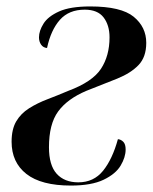

<svg xmlns="http://www.w3.org/2000/svg" viewBox="-20 -566 475 596"><path d="M200 10Q108 10 62 -26Q16 -62 16 -126Q16 -165 30.5 -189.5Q45 -214 70.5 -230Q96 -246 127.5 -258Q159 -270 192 -284Q267 -312 293.5 -352.5Q320 -393 320 -450Q320 -488 301.5 -512Q283 -536 243 -536Q194 -536 166 -504.5Q138 -473 126 -417Q114 -418 107.5 -427.5Q101 -437 101 -450Q101 -470 115 -492.5Q129 -515 163.5 -530.5Q198 -546 260 -546Q356 -546 395 -514Q434 -482 434 -433Q434 -389 410 -364Q386 -339 344 -322Q302 -305 248 -284Q189 -259 160.5 -220Q132 -181 132 -109Q132 -53 156 -26.5Q180 0 223 0Q271 0 300 -36Q329 -72 346 -134Q356 -133 363 -125.5Q370 -118 370 -102Q370 -78 354.5 -52Q339 -26 301.5 -8Q264 10 200 10Z"/></svg>

Font: Noto Serif Display Condensed SemiBold
Style: Italic
Weight: 600
Width: 3
Italic angle: -12°
Designer: Monotype Design Team
Foundry: Monotype Imaging Inc.
Version: Version 2.009